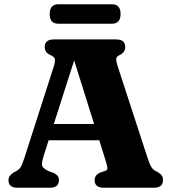

<svg xmlns="http://www.w3.org/2000/svg" viewBox="-20 -886 814 906"><path d="M258 -36Q258 0 215 0H63Q20 0 20 -36Q20 -56.5 44 -72L57.5 -79Q70.5 -86.5 77.8 -97.8Q85 -109 95.5 -142L233.5 -571.5Q241 -596 238.8 -607Q236.5 -618 218.5 -626Q191 -637.5 191 -664Q191 -700 234.5 -700H527.5Q571 -700 571 -664Q571 -638 543 -625.5Q530.5 -620 528.8 -610Q527 -600 533 -580.5L673 -151Q683.5 -117 692.5 -100.8Q701.5 -84.5 717.5 -77.5Q736 -68 742.5 -59Q749 -50 749 -36Q749 0 705.5 0H470Q426.5 0 426.5 -36Q426.5 -60 453.5 -72L476.5 -79.5Q488.5 -84.5 486.8 -95.2Q485 -106 478 -129.5L448.5 -224H209.5L188 -156.5Q177 -122.5 178.2 -107.5Q179.5 -92.5 209.5 -78.5L231 -71Q243.5 -65.5 250.8 -57.5Q258 -49.5 258 -36ZM234 -301H424L330 -601ZM214.5 -819.5Q214.5 -866 255.5 -866H508Q549 -866 549 -820Q549 -774 508 -774H255.5Q214.5 -774 214.5 -819.5Z"/></svg>

Font: Fraunces 9pt Soft
Style: Bold
Weight: 700
Version: Version 1.000;[b76b70a41]